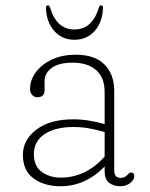

<svg xmlns="http://www.w3.org/2000/svg" viewBox="-20 -668 546 700"><path d="M63.5 -103.5Q63.5 -158 112.8 -195.5Q162 -233 248 -233Q276.5 -233 306.5 -228Q336.5 -223 361.5 -215.5V-332.5Q361.5 -385 330.8 -412.2Q300 -439.5 245 -439.5Q193.5 -439.5 168 -420Q142.5 -400.5 142.5 -373.5V-338.5Q142.5 -313.5 115.5 -313.5Q104.5 -313.5 97 -322.2Q89.5 -331 89.5 -343.5Q89.5 -376 110.5 -404.5Q131.5 -433 169 -450.8Q206.5 -468.5 256 -468.5Q326.5 -468.5 361.5 -432.2Q396.5 -396 396.5 -337.5V-46Q396.5 -19.5 420 -19.5Q428.5 -19.5 433.8 -22.2Q439 -25 442.5 -28.5Q446.5 -32.5 450 -35.8Q453.5 -39 458 -39Q469.5 -39 469.5 -26Q469.5 -12.5 454.8 -0.8Q440 11 418.5 11Q393.5 11 377.5 -1.8Q361.5 -14.5 361.5 -43V-61Q291.5 11 200.5 11Q141.5 11 102.5 -17.5Q63.5 -46 63.5 -103.5ZM103.5 -106.5Q103.5 -62.5 132 -41.5Q160.5 -20.5 201.5 -20.5Q292.5 -20.5 361.5 -97V-186.5Q336.5 -194 308 -199.5Q279.5 -205 248 -205Q181.5 -205 142.5 -179Q103.5 -153 103.5 -106.5ZM251.5 -560.5Q316.5 -560.5 340.5 -640.5Q343 -648.5 348.5 -648.5Q355.5 -648.5 355.5 -639.5Q354 -588 325.5 -555.5Q297 -523 251.5 -523Q206 -523 177.5 -555.5Q149 -588 147.5 -639.5Q147.5 -648.5 154.5 -648.5Q160 -648.5 162.5 -640.5Q186.5 -560.5 251.5 -560.5Z"/></svg>

Font: Fraunces 9pt S100 Thin
Style: Regular
Weight: 100
Version: Version 1.000; ttfautohint (v1.8.3)